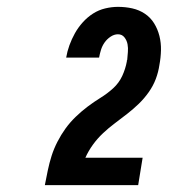

<svg xmlns="http://www.w3.org/2000/svg" viewBox="-20 -863 540 560"><path d="M111 -323V-324Q115 -345 119.5 -366.5Q124 -388 130.5 -408.5Q137 -429 147.5 -449.5Q158 -470 171 -488Q184 -506 200.5 -522Q217 -538 235.5 -552Q254 -566 273.5 -578Q293 -590 310 -605.5Q327 -621 336.5 -641.5Q346 -662 350 -684Q350 -685 350 -686Q350 -687 351 -688Q352 -700 353 -711.5Q354 -723 352 -734Q350 -745 343 -754Q336 -763 324 -763Q313 -763 302.5 -756Q292 -749 285 -739Q278 -729 274.5 -717.5Q271 -706 269 -695H173Q176 -713 182.5 -731Q189 -749 198.5 -766Q208 -783 221.5 -798Q235 -813 251.5 -823.5Q268 -834 287 -838.5Q306 -843 324 -843Q346 -843 366 -838.5Q386 -834 402.5 -823Q419 -812 429.5 -795Q440 -778 445 -758Q450 -738 449.5 -716.5Q449 -695 445 -674Q442 -653 434.5 -633Q427 -613 414 -594.5Q401 -576 385 -560.5Q369 -545 351 -531Q333 -517 315 -503.5Q297 -490 280.5 -474.5Q264 -459 251 -441Q238 -423 229 -403H396L383 -323Z"/></svg>

Font: iosevka_custom_sans_ss08 Heavy
Style: Italic
Weight: 900
Italic angle: -10°
Designer: Belleve Invis
Foundry: Belleve Invis
Version: Version 10.3.0; ttfautohint (v1.8.3)